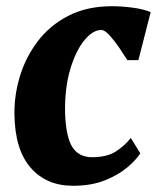

<svg xmlns="http://www.w3.org/2000/svg" viewBox="-20 -588 508 618"><path d="M390 -394.5Q379 -412 363.5 -434.8Q348 -457.5 332.5 -474.5Q317 -491.5 306 -491.5Q278.5 -491.5 251 -457.8Q223.5 -424 205.8 -364Q188 -304 189.5 -225Q192 -147.5 212.8 -114.8Q233.5 -82 276.5 -82Q324 -82 352.5 -100.2Q381 -118.5 401 -144L431.5 -94.5Q418.5 -73.5 389.5 -49Q360.5 -24.5 316.8 -7.2Q273 10 215 10Q129.5 10 78.8 -48Q28 -106 26.5 -219.5Q25.5 -281.5 44.2 -343Q63 -404.5 101.8 -455.5Q140.5 -506.5 200.2 -537.2Q260 -568 340.5 -568Q370.5 -568 405.8 -563.5Q441 -559 465 -549L425.5 -394.5Z"/></svg>

Font: Merriweather Black
Style: Italic
Weight: 900
Italic angle: -7.8°
Designer: Eben Sorkin
Foundry: Eben Sorkin
Version: Version 2.200;gftools[0.9.31]